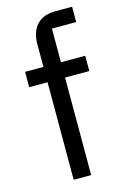

<svg xmlns="http://www.w3.org/2000/svg" viewBox="-115 -794 553 848"><g transform="rotate(-15 162.0 -370.0)"><path d="M113 -446V0H193V-446H304V-516H193V-670H304V-740H226C150 -740 113 -691 113 -620V-516H29V-446Z"/></g></svg>

Font: Braiins Sans
Style: Regular
Weight: 400
Designer: Mike Abbink, Paul van der Laan, Pieter van Rosmalen, Jiri Chlebus, Lubos Buracinsky
Foundry: Bold Monday, Sudetype
Version: Version 1.000;hotconv 1.0.109;makeotfexe 2.5.65596